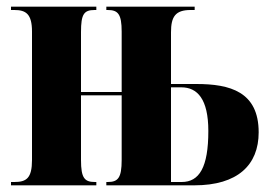

<svg xmlns="http://www.w3.org/2000/svg" viewBox="-20 -556 803 576"><path d="M13 0H269V-10H265C234 -10 223 -21 223 -76V-270H345V-76C345 -22 334 -10 303 -10H299V0H563C693 0 756 -61 756 -159C756 -281 670 -304 569 -304H493V-459C493 -506 506 -526 552 -526H564V-536H299V-526H303C334 -526 345 -514 345 -461V-280H223V-460C223 -514 232 -526 264 -526H269V-536H13V-526H23C58 -526 76 -514 76 -461V-76C76 -21 59 -10 23 -10H13ZM493 -10V-294H524C572 -294 605 -259 605 -163C605 -54 578 -10 525 -10Z"/></svg>

Font: Noto Serif Display Condensed Extra
Style: Regular
Weight: 800
Width: 3
Designer: Monotype Design Team
Foundry: Monotype Imaging Inc.
Version: Version 1.900